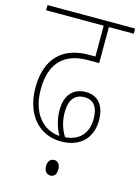

<svg xmlns="http://www.w3.org/2000/svg" viewBox="-120 -690 680 931"><g transform="rotate(15 220.0 -224.5)"><path d="M233 0C333 0 386 -61 386 -146C386 -215 355 -263 290 -263C224 -263 188 -218 188 -145C188 -102 201 -57 220 -24C138 -29 74 -98 74 -219C74 -359 148 -415 258 -415H315V-596H440V-622H0V-596H289V-441H254C131 -441 47 -373 47 -220C47 -84 125 0 233 0ZM215 -143C215 -204 241 -237 289 -237C337 -237 359 -205 359 -146C359 -80 324 -31 248 -25C225 -62 215 -100 215 -143ZM195 134C195 161 211 173 226 173C244 173 257 162 257 134C257 110 245 95 227 95C209 95 195 108 195 134Z"/></g></svg>

Font: Noto Sans Devanagari Condensed Thin
Style: Regular
Weight: 100
Width: 3
Designer: Jelle Bosma - Monotype Design Team
Foundry: Monotype Imaging Inc.
Version: Version 2.004